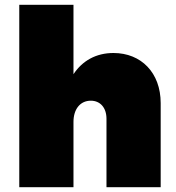

<svg xmlns="http://www.w3.org/2000/svg" viewBox="-20 -777 732 797"><path d="M451 -557C379 -557 322 -525 285 -469V-757H60V0H285V-271C285 -324 313 -359 357 -359C396 -359 422 -330 422 -284V0H647V-349C647 -475 566 -557 451 -557Z"/></svg>

Font: Montserrat arm Black
Style: Regular
Weight: 900
Designer: Julieta Ulanovsky
Foundry: Julieta Ulanovsky
Version: Version 6.000;PS 006.000;hotconv 1.0.88;makeotf.lib2.5.64775